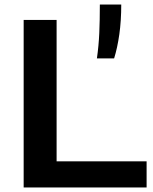

<svg xmlns="http://www.w3.org/2000/svg" viewBox="-20 -828 676 848"><path d="M84.5 0V-740H230V-115.5H627.5V0ZM408 -570Q416 -625.5 418.5 -682Q421 -738.5 421 -808H515.5Q515.5 -736 507 -676.2Q498.5 -616.5 484 -570Z"/></svg>

Font: Encode Sans Exp SmBold
Style: Regular
Weight: 600
Width: 7
Designer: Multiple Designers
Foundry: Impallari Type
Version: Version 3.002; ttfautohint (v1.8.3) -l 8 -r 50 -G 200 -x 14 